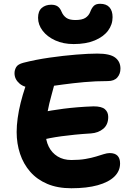

<svg xmlns="http://www.w3.org/2000/svg" viewBox="-20 -997 704 1024"><path d="M360.6 7Q287 7 232.3 -16.2Q177.6 -39.4 141.4 -80.7Q105.2 -122 87 -176.6Q68.8 -231.2 68.8 -293Q68.8 -327 74.2 -366.7Q79.6 -406.4 90.1 -448.6Q100.6 -490.8 114.6 -532.2Q127.2 -571 153.1 -592.5Q179 -614 214.2 -614Q232.8 -614 246.6 -607.2Q260.4 -600.4 267.4 -587.3Q274.4 -574.2 272 -554Q265.8 -528.2 254.1 -487.6Q242.4 -447 232.9 -397.1Q223.4 -347.2 223.2 -291.8Q223.2 -248.8 239.7 -215.3Q256.2 -181.8 287.2 -162.7Q318.2 -143.6 360.6 -143.6Q403.4 -143.6 435.8 -149.2Q468.2 -154.8 492 -162.1Q515.8 -169.4 533.6 -175Q551.4 -180.6 565.2 -180.6Q592.8 -180.6 606.6 -166.6Q620.4 -152.6 620.4 -125.4Q620.4 -84.8 589.9 -55.1Q559.4 -25.4 501.3 -9.2Q443.2 7 360.6 7ZM192.6 -249Q170 -244 157.1 -253.2Q144.2 -262.4 139.1 -280.7Q134 -299 134 -320Q134 -347.6 152.3 -368.9Q170.6 -390.2 199.4 -396.8Q225.4 -402.8 255.2 -407.8Q285 -412.8 319.5 -417.2Q354 -421.6 393.7 -424.9Q433.4 -428.2 479.2 -429.8Q522.2 -429.8 539.7 -414.4Q557.2 -399 557.2 -373.4Q557.2 -332.2 530.8 -310.2Q504.4 -288.2 465 -285.4Q418.8 -282.6 379.7 -278.7Q340.6 -274.8 307.5 -270.3Q274.4 -265.8 246.2 -260.3Q218 -254.8 192.6 -249ZM162.4 -528Q111.2 -528 84.3 -551.2Q57.4 -574.4 57.4 -606.6Q57.4 -623.4 66.3 -639Q75.2 -654.6 105.2 -662.4Q170 -679 244 -689.6Q318 -700.2 385.6 -705.7Q453.2 -711.2 499 -711.2Q566.6 -711.2 594.5 -689.8Q622.4 -668.4 622.4 -631Q622.4 -602.8 605.6 -583.7Q588.8 -564.6 555 -564.6Q489.8 -564.6 428.8 -559Q367.8 -553.4 315.8 -546.3Q263.8 -539.2 224.2 -533.6Q184.6 -528 162.4 -528ZM372.8 -762Q317.4 -762 274.5 -781.6Q231.6 -801.2 207.3 -833.2Q183 -865.2 183 -902Q183 -937.6 202.8 -954.7Q222.6 -971.8 253.2 -971.8Q274.8 -971.8 287.8 -962.7Q300.8 -953.6 308.6 -933.8Q316.6 -914.4 333.1 -902.3Q349.6 -890.2 381.8 -890.2Q417.6 -890.2 435.5 -901.8Q453.4 -913.4 461 -933.2Q469 -954.4 480.3 -965.6Q491.6 -976.8 513.8 -976.8Q547 -976.8 563.7 -958.1Q580.4 -939.4 580.4 -905.6Q580.4 -865.8 556.2 -833.4Q532 -801 485.5 -781.5Q439 -762 372.8 -762Z"/></svg>

Font: Shantell Sans Light
Style: Regular
Weight: 300
Designer: Stephen Nixon, Anya Danilova, Shantell Martin
Foundry: Arrow Type
Version: Version 1.011;[c5ecc13dd]